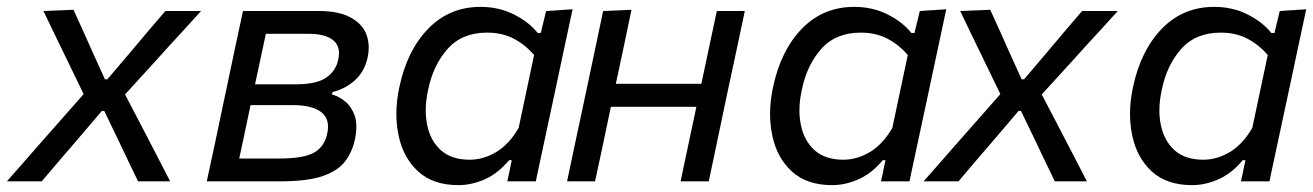

<svg xmlns="http://www.w3.org/2000/svg" viewBox="-44 -528 3823 559"><path d="M-24 0Q5.5 -33.5 27.5 -58.5Q49 -83.5 69 -106Q88.5 -128 110.5 -153L199.5 -254L154 -348Q135.5 -386 120 -418Q104.5 -450 82.5 -496L170 -499.5Q186 -464.5 199 -435.8Q212 -407 225 -377.5L261.5 -297H268.5L336.5 -377Q363 -408.5 386 -435.8Q409 -463 437.5 -496H541.5Q512 -464 491 -440.5Q469.5 -417 450.5 -396.5Q431.5 -375.5 409 -350.5L320 -253L372.5 -152.5Q391.5 -116 409.2 -81.8Q427 -47.5 451.5 0H358Q342.5 -32 329.8 -58.5Q317 -85 301.5 -118L259.5 -205H252.5L180.5 -120.5Q152.5 -88 129.2 -60.8Q106 -33.5 77.5 0Z M558 0Q570 -55.5 581 -106.5Q591.5 -157.5 604.5 -218.5L615 -268Q629 -335 640.2 -387.8Q651.5 -440.5 663.5 -496H883Q942 -496 976.2 -477.5Q1010.5 -459 1022.5 -428.5Q1029.5 -410 1029.5 -389.5Q1029.5 -376 1026.5 -361.5Q1017.5 -319.5 989.2 -294.2Q961 -269 924 -260L922.5 -253Q942 -248 960.8 -232.8Q979.5 -217.5 989 -190.5Q993.5 -176.5 993.5 -159Q993.5 -142.5 989.5 -123Q982 -86.5 961.2 -58.8Q940.5 -31 895.8 -15.5Q851 0 771 0ZM730 -429.5Q722 -393.5 715 -359.5Q707.5 -325 698.5 -282.5H816.5Q878 -282.5 906 -302.2Q934 -322 940.5 -353.5Q943 -364 943 -373Q943 -397 926 -411Q902.5 -429.5 856.5 -429.5ZM652.5 -66.5H768Q840.5 -66.5 870.5 -83.8Q900.5 -101 908.5 -138Q911 -149 911 -159Q911 -185.5 892 -201Q865.5 -222 808 -222H685.5L685 -220Q675.5 -174.5 668 -138.8Q660.5 -103 652.5 -66.5Z M1433 0 1438 -23 1446 -61.5H1438Q1406.5 -23.5 1368 -6.2Q1329.5 11 1290.5 11Q1217 11 1173.5 -28.8Q1130 -68.5 1116.5 -133.5Q1110 -164 1110 -196.5Q1110 -233.5 1118.5 -273.5Q1141 -381 1202.8 -444.5Q1264.5 -508 1355 -508Q1408.5 -508 1452.2 -486Q1496 -464 1521.5 -432H1530.5L1546 -496L1623 -501Q1610 -442 1598.5 -386.5Q1586.5 -330.5 1573.5 -269L1521.5 -26.5Q1518.5 -13 1516 0ZM1323.5 -63Q1363 -63 1400.5 -85.2Q1438 -107.5 1466 -155.5L1511 -368Q1486 -397 1452.5 -415Q1419 -433 1374 -433Q1301 -433 1259 -385.5Q1217 -338 1202.5 -266.5Q1195.5 -235 1195.5 -206.5Q1195.5 -185 1199.5 -165.5Q1208.5 -119 1239.2 -91Q1270 -63 1323.5 -63Z M1607 0Q1618.5 -55 1629.5 -106.5Q1640.5 -158 1653.5 -219L1664 -268.5Q1678.5 -336 1689.5 -389Q1700.5 -441.5 1712 -496L1794.5 -499.5Q1783 -443.5 1772 -391.8Q1761 -340 1749 -284H1998Q2011 -345.5 2021.5 -395Q2032 -444.5 2043 -496H2124.5Q2113 -441.5 2101.8 -388.8Q2090.5 -336 2076 -268.5L2065.5 -219Q2053 -158 2042 -106.5Q2031 -55 2019.5 0H1937.5Q1949 -55 1960 -106.5Q1971 -157.5 1983.5 -217H1734.5Q1722 -156.5 1711.2 -105.8Q1700.5 -55 1688.5 0Z M2521 0 2526 -23 2534 -61.5H2526Q2494.5 -23.5 2456 -6.2Q2417.5 11 2378.5 11Q2305 11 2261.5 -28.8Q2218 -68.5 2204.5 -133.5Q2198 -164 2198 -196.5Q2198 -233.5 2206.5 -273.5Q2229 -381 2290.8 -444.5Q2352.5 -508 2443 -508Q2496.5 -508 2540.2 -486Q2584 -464 2609.5 -432H2618.5L2634 -496L2711 -501Q2698 -442 2686.5 -386.5Q2674.5 -330.5 2661.5 -269L2609.5 -26.5Q2606.5 -13 2604 0ZM2411.5 -63Q2451 -63 2488.5 -85.2Q2526 -107.5 2554 -155.5L2599 -368Q2574 -397 2540.5 -415Q2507 -433 2462 -433Q2389 -433 2347 -385.5Q2305 -338 2290.5 -266.5Q2283.5 -235 2283.5 -206.5Q2283.5 -185 2287.5 -165.5Q2296.5 -119 2327.2 -91Q2358 -63 2411.5 -63Z M2645 0Q2674.5 -33.5 2696.5 -58.5Q2718 -83.5 2738 -106Q2757.5 -128 2779.5 -153L2868.5 -254L2823 -348Q2804.5 -386 2789 -418Q2773.5 -450 2751.5 -496L2839 -499.5Q2855 -464.5 2868 -435.8Q2881 -407 2894 -377.5L2930.5 -297H2937.5L3005.5 -377Q3032 -408.5 3055 -435.8Q3078 -463 3106.5 -496H3210.5Q3181 -464 3160 -440.5Q3138.5 -417 3119.5 -396.5Q3100.5 -375.5 3078 -350.5L2989 -253L3041.5 -152.5Q3060.5 -116 3078.2 -81.8Q3096 -47.5 3120.5 0H3027Q3011.5 -32 2998.8 -58.5Q2986 -85 2970.5 -118L2928.5 -205H2921.5L2849.5 -120.5Q2821.5 -88 2798.2 -60.8Q2775 -33.5 2746.5 0Z M3569 0 3574 -23 3582 -61.5H3574Q3542.5 -23.5 3504 -6.2Q3465.5 11 3426.5 11Q3353 11 3309.5 -28.8Q3266 -68.5 3252.5 -133.5Q3246 -164 3246 -196.5Q3246 -233.5 3254.5 -273.5Q3277 -381 3338.8 -444.5Q3400.5 -508 3491 -508Q3544.5 -508 3588.2 -486Q3632 -464 3657.5 -432H3666.5L3682 -496L3759 -501Q3746 -442 3734.5 -386.5Q3722.5 -330.5 3709.5 -269L3657.5 -26.5Q3654.5 -13 3652 0ZM3459.5 -63Q3499 -63 3536.5 -85.2Q3574 -107.5 3602 -155.5L3647 -368Q3622 -397 3588.5 -415Q3555 -433 3510 -433Q3437 -433 3395 -385.5Q3353 -338 3338.5 -266.5Q3331.5 -235 3331.5 -206.5Q3331.5 -185 3335.5 -165.5Q3344.5 -119 3375.2 -91Q3406 -63 3459.5 -63Z"/></svg>

Font: Heraclito
Style: Italic
Weight: 400
Italic angle: -12°
Designer: Kostas Bartsokas (font) & Cristiano Sobral (main changes)
Foundry: Kostas Bartsokas (font) & Cristiano Sobral (main changes)
Version: Version 1.00;July 8, 2020;FontCreator 13.0.0.2655 64-bit